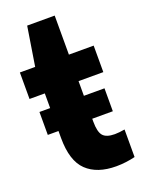

<svg xmlns="http://www.w3.org/2000/svg" viewBox="-143 -807 662 885"><g transform="rotate(-20 188.5 -365.0)"><path d="M270.5 10Q177 10 126 -38.8Q75 -87.5 75 -200V-418.5H0V-548.5H75L105.5 -740H240.5V-548.5H362V-418.5H240.5V-219.5Q240.5 -169 257 -150.2Q273.5 -131.5 314.5 -131.5Q325.5 -131.5 337.2 -132.8Q349 -134 363.5 -136.5V-1.5Q344.5 3.5 319.5 6.8Q294.5 10 270.5 10ZM22.5 -234V-346.5H341.5V-234Z"/></g></svg>

Font: Encode Sans Condensed ExtraBold
Style: Regular
Weight: 800
Width: 3
Designer: Multiple Designers
Foundry: Impallari Type
Version: Version 3.000; ttfautohint (v1.8.3) -l 8 -r 50 -G 200 -x 14 